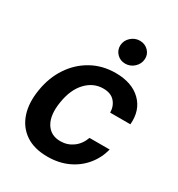

<svg xmlns="http://www.w3.org/2000/svg" viewBox="-182 -884 942 1014"><g transform="rotate(30 288.5 -376.5)"><path d="M257.1 10.7Q175.4 10.7 122.9 -25.2Q70.3 -61.1 49.5 -124.6Q28.8 -188.2 42.6 -270.6Q56.1 -354 98.4 -417.4Q140.6 -480.8 205.4 -516.7Q270.2 -552.6 350.1 -552.6Q449.9 -552.6 504.8 -498.9Q559.7 -445.3 551.8 -356.5H428.6Q427.9 -396 404.3 -422.4Q380.7 -448.9 334.5 -448.9Q274.5 -448.9 230.3 -402.2Q186.1 -355.5 172.9 -272.7Q159.1 -189.3 187.3 -141.7Q215.6 -94.1 275.6 -94.1Q317.8 -94.1 351.4 -118.3Q384.9 -142.4 400.9 -186.4H523.8Q508.9 -128.6 471.9 -84Q435 -39.4 380.3 -14.4Q325.6 10.7 257.1 10.7ZM367.2 -620Q336.6 -620 316.2 -641.2Q295.8 -662.3 297.2 -692.1Q299 -721.9 322.1 -743.1Q345.2 -764.2 375.7 -764.2Q406.6 -764.2 427.4 -743.1Q448.2 -721.9 446 -692.1Q443.9 -662.3 421 -641.2Q398.1 -620 367.2 -620Z"/></g></svg>

Font: Inter UI Semi Bold
Style: Italic
Weight: 600
Italic angle: -9.39999°
Designer: Rasmus Andersson
Foundry: rsms
Version: 3.2;8d6f07862